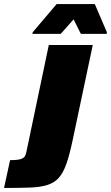

<svg xmlns="http://www.w3.org/2000/svg" viewBox="-130 -733 550 952"><path d="M-110 199 -80 61Q-42 61 -26 55.5Q-10 50 -5 38.5Q0 27 3 10L112 -510H330L230 -37Q215 34 199.5 78.5Q184 123 162 148Q140 173 105.5 184Q71 195 18.5 197Q-34 199 -110 199ZM31 -565 32 -573 151 -713H340L400 -573L399 -565H271L235 -637L171 -565Z"/></svg>

Font: Saira Thin Black
Style: Italic
Weight: 900
Italic angle: -12°
Version: Version 1.101